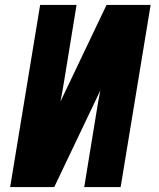

<svg xmlns="http://www.w3.org/2000/svg" viewBox="-20 -755 640 775"><path d="M21 0 142 -735H289L241 -441Q237 -417 233 -393Q229 -369 224 -345L410 -735H588L467 0H320L368 -294Q372 -318 376 -342Q380 -366 385 -390L199 0Z"/></svg>

Font: Iosevka Aile Heavy Oblique
Style: Regular
Weight: 900
Italic angle: -9°
Designer: Belleve Invis
Foundry: Belleve Invis
Version: Version 31.1.0; ttfautohint (v1.8.4)